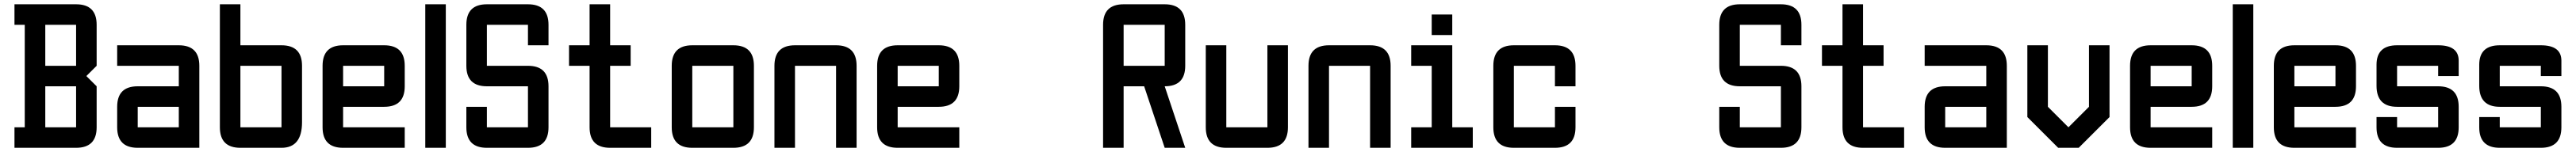

<svg xmlns="http://www.w3.org/2000/svg" viewBox="-20 -704 12247 724"><path d="M48.8 -683.6H341.8Q439.5 -683.6 439.5 -585.9V-390.6L390.6 -341.8L439.5 -293V-97.7Q439.5 0 341.8 0H48.8V-97.7H97.7V-585.9H48.8ZM341.8 -585.9H195.3V-390.6H341.8ZM341.8 -293H195.3V-97.7H341.8Z M927.7 0H634.8Q537.1 0 537.1 -97.7V-195.3Q537.1 -293 634.8 -293H830.1V-390.6H537.1V-488.3H830.1Q927.7 -488.3 927.7 -390.6ZM634.8 -97.7H830.1V-195.3H634.8Z M1025.4 -683.6H1123V-488.3H1318.4Q1416 -488.3 1416 -390.6V-122.1Q1416 0 1318.4 0H1123Q1025.4 0 1025.4 -97.7ZM1318.4 -390.6H1123V-97.7H1318.4Z M1611.3 -488.3H1806.6Q1904.3 -488.3 1904.3 -390.6V-293Q1904.3 -195.3 1806.6 -195.3H1611.3V-97.7H1904.3V0H1611.3Q1513.7 0 1513.7 -97.7V-390.6Q1513.7 -488.3 1611.3 -488.3ZM1806.6 -390.6H1611.3V-293H1806.6Z M2002 -683.6H2099.6V0H2002Z M2197.3 -195.3H2294.9V-97.7H2490.2V-293H2294.9Q2197.3 -293 2197.3 -390.6V-585.9Q2197.3 -683.6 2294.9 -683.6H2490.2Q2587.9 -683.6 2587.9 -585.9V-488.3H2490.2V-585.9H2294.9V-390.6H2490.2Q2587.9 -390.6 2587.9 -293V-97.7Q2587.9 0 2490.2 0H2294.9Q2197.3 0 2197.3 -97.7Z M2880.9 0Q2783.2 0 2783.2 -97.7V-390.6H2685.5V-488.3H2783.2V-683.6H2880.9V-488.3H2978.5V-390.6H2880.9V-97.7H3076.2V0Z M3466.8 0H3271.5Q3173.8 0 3173.8 -97.7V-390.6Q3173.8 -488.3 3271.5 -488.3H3466.8Q3564.5 -488.3 3564.5 -390.6V-97.7Q3564.5 0 3466.8 0ZM3466.8 -97.7V-390.6H3271.5V-97.7Z M3955.1 -390.6H3759.8V0H3662.1V-390.6Q3662.1 -488.3 3759.8 -488.3H3955.1Q4052.7 -488.3 4052.7 -390.6V0H3955.1Z M4248 -488.3H4443.4Q4541 -488.3 4541 -390.6V-293Q4541 -195.3 4443.4 -195.3H4248V-97.7H4541V0H4248Q4150.4 0 4150.4 -97.7V-390.6Q4150.4 -488.3 4248 -488.3ZM4443.4 -390.6H4248V-293H4443.4Z M5419.9 -293H5322.3V0H5224.6V-585.9Q5224.6 -683.6 5322.3 -683.6H5517.6Q5615.2 -683.6 5615.2 -585.9V-390.6Q5615.2 -293 5517.6 -293L5615.2 0H5517.6ZM5517.6 -390.6V-585.9H5322.3V-390.6Z M6005.9 -488.3H6103.5V-97.7Q6103.5 0 6005.9 0H5810.5Q5712.9 0 5712.9 -97.7V-488.3H5810.5V-97.7H6005.9Z M6494.1 -390.6H6298.8V0H6201.2V-390.6Q6201.2 -488.3 6298.8 -488.3H6494.1Q6591.8 -488.3 6591.8 -390.6V0H6494.1Z M6787.1 -537.1V-634.8H6884.8V-537.1ZM6689.5 0V-97.7H6787.1V-390.6H6689.5V-488.3H6884.8V-97.7H6982.4V0Z M7373 0H7177.7Q7080.1 0 7080.1 -97.7V-390.6Q7080.1 -488.3 7177.7 -488.3H7373Q7470.7 -488.3 7470.7 -390.6V-293H7373V-390.6H7177.7V-97.7H7373V-195.3H7470.7V-97.7Q7470.7 0 7373 0Z M8154.3 -195.3H8252V-97.7H8447.3V-293H8252Q8154.3 -293 8154.3 -390.6V-585.9Q8154.3 -683.6 8252 -683.6H8447.3Q8544.9 -683.6 8544.9 -585.9V-488.3H8447.3V-585.9H8252V-390.6H8447.3Q8544.9 -390.6 8544.9 -293V-97.7Q8544.9 0 8447.3 0H8252Q8154.3 0 8154.3 -97.7Z M8837.9 0Q8740.2 0 8740.2 -97.7V-390.6H8642.6V-488.3H8740.2V-683.6H8837.9V-488.3H8935.5V-390.6H8837.9V-97.7H9033.2V0Z M9521.5 0H9228.5Q9130.9 0 9130.9 -97.7V-195.3Q9130.9 -293 9228.5 -293H9423.8V-390.6H9130.9V-488.3H9423.8Q9521.5 -488.3 9521.5 -390.6ZM9228.5 -97.7H9423.8V-195.3H9228.5Z M9912.1 -488.3H10009.8V-146.5L9863.3 0H9765.6L9619.1 -146.5V-488.3H9716.8V-195.3L9814.5 -97.7L9912.1 -195.3Z M10205.1 -488.3H10400.4Q10498 -488.3 10498 -390.6V-293Q10498 -195.3 10400.4 -195.3H10205.1V-97.7H10498V0H10205.1Q10107.4 0 10107.4 -97.7V-390.6Q10107.4 -488.3 10205.1 -488.3ZM10400.4 -390.6H10205.1V-293H10400.4Z M10595.7 -683.6H10693.4V0H10595.7Z M10888.7 -488.3H11084Q11181.6 -488.3 11181.6 -390.6V-293Q11181.6 -195.3 11084 -195.3H10888.7V-97.7H11181.6V0H10888.7Q10791 0 10791 -97.7V-390.6Q10791 -488.3 10888.7 -488.3ZM11084 -390.6H10888.7V-293H11084Z M11279.3 -146.5H11377V-97.7H11572.3V-195.3H11377Q11279.3 -195.3 11279.3 -295.4V-395.5Q11279.3 -488.3 11377 -488.3H11572.3Q11669.9 -488.3 11669.9 -415V-341.8H11572.3V-390.6H11377V-293H11572.3Q11669.9 -293 11669.9 -195.3V-97.7Q11669.9 0 11572.3 0H11377Q11279.3 0 11279.3 -97.7Z M11767.6 -146.5H11865.2V-97.7H12060.5V-195.3H11865.2Q11767.6 -195.3 11767.6 -295.4V-395.5Q11767.6 -488.3 11865.2 -488.3H12060.5Q12158.2 -488.3 12158.2 -415V-341.8H12060.5V-390.6H11865.2V-293H12060.5Q12158.2 -293 12158.2 -195.3V-97.7Q12158.2 0 12060.5 0H11865.2Q11767.6 0 11767.6 -97.7Z"/></svg>

Font: BabelStone Runic Staveless
Style: Regular
Weight: 400
Designer: Andrew West
Foundry: BabelStone
Version: Version 3.002 March 14, 2022